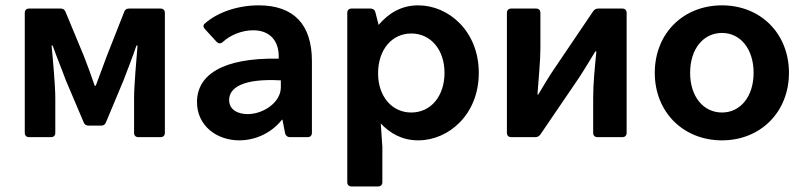

<svg xmlns="http://www.w3.org/2000/svg" viewBox="-20 -500 2929 700"><path d="M70.3 -453.1V-15.6C70.3 -5.9 76.2 0 85.9 0H166C175.8 0 181.6 -5.9 181.6 -15.6V-141.6C181.6 -189.5 172.9 -283.2 168 -334H171.9C185.5 -294.9 206.1 -246.1 219.7 -208L285.2 -53.7C288.1 -45.9 293.9 -42 302.7 -42H348.6C357.4 -42 363.3 -45.9 366.2 -53.7L430.7 -208C445.3 -246.1 463.9 -293.9 477.5 -334H481.4C477.5 -283.2 468.8 -189.5 468.8 -141.6V-15.6C468.8 -5.9 474.6 0 484.4 0H565.4C575.2 0 581.1 -5.9 581.1 -15.6V-453.1C581.1 -462.9 575.2 -468.8 565.4 -468.8H450.2C441.4 -468.8 435.5 -464.8 432.6 -456.1L369.1 -294.9C355.5 -256.8 341.8 -222.7 329.1 -187.5H325.2C313.5 -222.7 300.8 -256.8 286.1 -294.9L218.8 -457C215.8 -464.8 210 -468.8 201.2 -468.8H85.9C76.2 -468.8 70.3 -462.9 70.3 -453.1Z M922.9 -480.5C846.7 -480.5 772.5 -455.1 726.6 -414.1C719.7 -408.2 720.7 -400.4 727.5 -393.6L769.5 -347.7C776.4 -340.8 784.2 -339.8 792 -346.7C819.3 -372.1 861.3 -389.6 903.3 -389.6C964.8 -389.6 998 -349.6 996.1 -290V-286.1C791 -290 698.2 -226.6 698.2 -127.9C698.2 -42 769.5 11.7 852.5 11.7C910.2 11.7 969.7 -14.6 1007.8 -63.5H1009.8L1019.5 -13.7C1021.5 -4.9 1028.3 0 1037.1 0H1101.6C1111.3 0 1117.2 -5.9 1117.2 -15.6V-277.3C1117.2 -411.1 1050.8 -480.5 922.9 -480.5ZM882.8 -84C848.6 -84 815.4 -98.6 815.4 -135.7C815.4 -179.7 865.2 -214.8 1003.9 -207V-181.6C1003.9 -127 940.4 -84 882.8 -84Z M1504.9 -480.5C1441.4 -480.5 1395.5 -450.2 1360.4 -409.2L1348.6 -455.1C1346.7 -463.9 1339.8 -468.8 1331.1 -468.8H1261.7C1252 -468.8 1246.1 -462.9 1246.1 -453.1V164.1C1246.1 173.8 1252 179.7 1261.7 179.7H1358.4C1368.2 179.7 1374 173.8 1374 164.1V35.2L1368.2 -49.8C1402.3 -13.7 1446.3 11.7 1504.9 11.7C1615.2 11.7 1725.6 -82 1725.6 -234.4C1725.6 -386.7 1615.2 -480.5 1504.9 -480.5ZM1479.5 -89.8C1408.2 -89.8 1358.4 -149.4 1358.4 -232.4C1358.4 -318.4 1408.2 -377.9 1479.5 -377.9C1550.8 -377.9 1600.6 -318.4 1600.6 -234.4C1600.6 -149.4 1550.8 -89.8 1479.5 -89.8Z M1828.1 -453.1V-15.6C1828.1 -5.9 1834 0 1843.8 0H1931.6C1939.5 0 1945.3 -2.9 1950.2 -9.8L2089.8 -214.8C2107.4 -241.2 2133.8 -285.2 2150.4 -312.5H2154.3C2148.4 -253.9 2142.6 -193.4 2142.6 -144.5V-15.6C2142.6 -5.9 2148.4 0 2158.2 0H2249C2258.8 0 2264.6 -5.9 2264.6 -15.6V-453.1C2264.6 -462.9 2258.8 -468.8 2249 -468.8H2161.1C2153.3 -468.8 2147.5 -465.8 2142.6 -459L2003.9 -253.9C1985.4 -227.5 1959 -183.6 1942.4 -155.3H1939.5C1943.4 -213.9 1950.2 -275.4 1950.2 -324.2V-453.1C1950.2 -462.9 1944.3 -468.8 1934.6 -468.8H1843.8C1834 -468.8 1828.1 -462.9 1828.1 -453.1Z M2612.3 11.7C2752.9 11.7 2856.4 -91.8 2856.4 -234.4C2856.4 -377.9 2752.9 -480.5 2612.3 -480.5C2470.7 -480.5 2367.2 -377.9 2367.2 -234.4C2367.2 -91.8 2470.7 11.7 2612.3 11.7ZM2612.3 -89.8C2543.9 -89.8 2496.1 -148.4 2496.1 -234.4C2496.1 -321.3 2543.9 -379.9 2612.3 -379.9C2679.7 -379.9 2727.5 -321.3 2727.5 -234.4C2727.5 -148.4 2679.7 -89.8 2612.3 -89.8Z"/></svg>

Font: Ed Sans Neue SemiBold
Style: Regular
Weight: 600
Designer: Stephen Hutchings
Version: Version 1.004;PS 001.004;hotconv 1.0.88;makeotf.lib2.5.64775